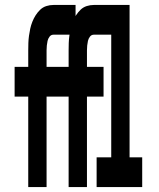

<svg xmlns="http://www.w3.org/2000/svg" viewBox="-20 -755 640 775"><path d="M94 0V-365H39V-485H94V-552Q94 -567 94.5 -581.5Q95 -596 97 -610.5Q99 -625 102 -639Q105 -653 110.5 -667Q116 -681 124 -693.5Q132 -706 142.5 -716Q153 -726 167 -730.5Q181 -735 196 -735H285V-615H196Q186 -615 180 -607Q174 -599 172 -590Q170 -581 169 -571.5Q168 -562 168 -552V-485H285V-365H168V0ZM257 0V-365H202V-485H257V-552Q257 -567 257.5 -581.5Q258 -596 260 -610.5Q262 -625 265 -639Q268 -653 273.5 -667Q279 -681 287 -693.5Q295 -706 305.5 -716Q316 -726 330 -730.5Q344 -735 359 -735H448V-615H359Q349 -615 343 -607Q337 -599 335 -590Q333 -581 332 -571.5Q331 -562 331 -552V-485H398V-365H331V0ZM370 0V-120H429V-615H378V-735H503V-120H554V0Z"/></svg>

Font: Iosevka Heavy Extended
Style: Regular
Weight: 900
Width: 7
Monospace: yes
Designer: Belleve Invis
Foundry: Belleve Invis
Version: Version 32.5.0; ttfautohint (v1.8.4)